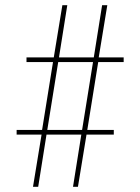

<svg xmlns="http://www.w3.org/2000/svg" viewBox="-20 -737 540 739"><path d="M107 -18 140 -219H44V-237H142L184 -498H82V-516H187L220 -717H239L207 -516H341L373 -717H393L360 -516H456V-498H358L316 -237H418V-219H313L280 -18H261L293 -219H159L127 -18ZM162 -237H296L338 -498H204Z"/></svg>

Font: Iosevka SS18 Thin
Style: Regular
Weight: 100
Monospace: yes
Designer: Belleve Invis
Foundry: Belleve Invis
Version: Version 25.1.1; ttfautohint (v1.8.4)